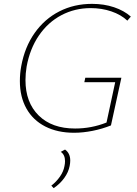

<svg xmlns="http://www.w3.org/2000/svg" viewBox="-20 -683 708 995"><path d="M118 -338Q112 -302 112 -268Q112 -152 180.5 -84.5Q249 -17 369 -17Q454 -17 532 -48L577 -257H417L422 -280H609L555 -33Q510 -15 460 -5Q410 5 364 5Q278 5 214.5 -27.5Q151 -60 117 -120.5Q83 -181 83 -263Q83 -302 90 -340Q108 -439 159.5 -512Q211 -585 287.5 -624Q364 -663 457 -663Q519 -663 571 -645.5Q623 -628 658 -597L640 -576Q607 -607 557 -624Q507 -641 450 -641Q368 -641 298.5 -604.5Q229 -568 182 -499.5Q135 -431 118 -338ZM246 279Q272 259 290.5 232.5Q309 206 314 178Q317 165 317 152Q317 119 295 104L317 92Q344 111 344 149Q344 162 341 177Q335 209 313 239.5Q291 270 258 292Z"/></svg>

Font: Ysabeau Extralight
Style: Italic
Weight: 200
Italic angle: -12°
Designer: Christian Thalmann (Catharsis Fonts)
Version: Version 0.003